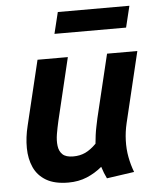

<svg xmlns="http://www.w3.org/2000/svg" viewBox="-52 -765 683 823"><g transform="rotate(-5 289.0 -354.0)"><path d="M209.5 12Q150.5 12 114.2 -9.4Q78 -30.8 61.4 -67.6Q44.8 -104.5 44.4 -150.8Q44 -197 56.2 -246L123 -524H253.5L189 -254Q182.8 -227 178.1 -199.6Q173.5 -172.2 176.4 -148.9Q179.2 -125.5 193.8 -111.6Q208.2 -97.8 240 -97.8Q268.5 -97.8 291.8 -108.6Q315 -119.5 339.2 -143.8Q340.8 -161 343.1 -179.5Q345.5 -198 349.5 -217Q353.5 -236 356.8 -251.8L422.2 -524H552.5L479.8 -220.2Q471 -183.2 469.8 -146.1Q468.5 -109 475 -74.5Q481.5 -40 493.5 -8.8L375.2 8.2Q369.2 -3.8 364.4 -16.1Q359.5 -28.5 355 -43Q325.5 -18.2 289.5 -3.1Q253.5 12 209.5 12ZM205 -628.2 227.5 -720.2H535.5L513.2 -628.2Z"/></g></svg>

Font: Ubuntu Sans
Style: Italic
Weight: 400
Italic angle: -13.5°
Designer: Dalton Maag Ltd
Foundry: Dalton Maag Ltd
Version: Version 1.006